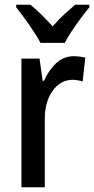

<svg xmlns="http://www.w3.org/2000/svg" viewBox="-20 -837 395 806"><path d="M290 -601Q301 -601 313.5 -599.5Q326 -598 338 -595L327 -495Q318 -498 306.5 -500Q295 -502 285 -502Q234 -502 200.5 -455Q167 -408 168 -332V-51H70V-591H146L159 -498H165Q184 -542 215.5 -571.5Q247 -601 290 -601ZM150 -657Q133 -689 103.5 -731.5Q74 -774 48 -806V-817H108Q152 -781 201 -726Q226 -755 248 -775Q270 -795 295 -817H355V-806Q338 -786 318.5 -759.5Q299 -733 281 -706Q263 -679 252 -657Z"/></svg>

Font: Noto Sans Tamil UI Condensed Medium
Style: Regular
Weight: 500
Width: 3
Designer: Jelle Bosma - Monotype Design Team
Foundry: Monotype Imaging Inc.
Version: Version 2.004; ttfautohint (v1.8.4.7-5d5b)